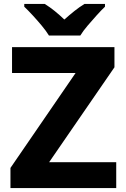

<svg xmlns="http://www.w3.org/2000/svg" viewBox="-20 -953 638 973"><path d="M569 0H33V-102L363 -583H41V-714H560V-612L229 -131H569ZM228 -773Q214 -796 191.5 -823Q169 -850 145.5 -875.5Q122 -901 103 -919V-933H207Q234 -916 257.5 -897Q281 -878 306 -854Q333 -878 357.5 -897.5Q382 -917 408 -933H512V-919Q494 -902 470.5 -876Q447 -850 424 -823Q401 -796 387 -773Z"/></svg>

Font: Noto Sans Oriya
Style: Bold
Weight: 700
Designer: Amélie Bonet and Sol Matas
Foundry: Google LLC
Version: Version 2.006; ttfautohint (v1.8.4.7-5d5b)